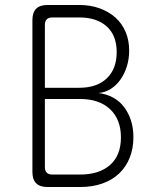

<svg xmlns="http://www.w3.org/2000/svg" viewBox="-20 -750 640 770"><path d="M170 -730H298Q343 -730 380 -716.5Q417 -703 443.5 -679Q470 -655 484 -621.5Q498 -588 498 -547Q498 -513 488.5 -483Q479 -453 462.5 -430Q446 -407 423.5 -393Q401 -379 375 -377Q407 -373 433 -359Q459 -345 477 -321.5Q495 -298 505 -267.5Q515 -237 515 -200Q515 -154 500 -117Q485 -80 457.5 -54Q430 -28 390.5 -14Q351 0 301 0H170Q140 0 125 -15Q110 -30 110 -60V-670Q110 -700 125 -715Q140 -730 170 -730ZM160 -353V-80Q160 -65 167.5 -57.5Q175 -50 190 -50H301Q378 -50 421.5 -88.5Q465 -127 465 -199Q465 -271 421.5 -312Q378 -353 301 -353ZM160 -398H298Q369 -398 408.5 -436Q448 -474 448 -541Q448 -608 408 -644Q368 -680 298 -680H190Q175 -680 167.5 -672.5Q160 -665 160 -650Z"/></svg>

Font: Maple Mono NL Thin
Style: Regular
Weight: 250
Monospace: yes
Designer: subframe7536
Version: Version 7.000